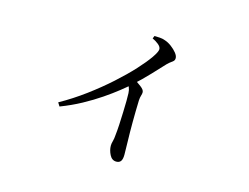

<svg xmlns="http://www.w3.org/2000/svg" viewBox="-88 -705 1175 907"><g transform="rotate(15 500.0 -252.0)"><path d="M558.4 -548.6 563.6 -561.9Q576.9 -561.6 589.8 -561Q602.7 -560.4 616.8 -555.2Q633.3 -549.8 649.6 -537.5Q665.9 -525.2 676.8 -511.6Q687.7 -497.9 687.7 -486.4Q687.7 -477.9 683.5 -473.3Q679.4 -468.7 671.8 -463.6Q664.2 -458.5 653.2 -447.7Q628.9 -421.9 595.9 -386.5Q562.9 -351.2 518.3 -310.8Q502.9 -296.8 473.7 -273.6Q444.6 -250.4 405.4 -223.7Q366.2 -196.9 318.3 -170.8Q270.3 -144.6 216.4 -124.1L205.5 -141.6Q268.9 -177.1 328.1 -221Q387.2 -264.9 437.1 -309.8Q487 -354.6 524.1 -395Q561.1 -435.4 581.7 -465.2Q602.2 -495 602.2 -507.3Q602.2 -519.1 588.4 -530.3Q574.6 -541.6 558.4 -548.6ZM492.5 -320.6 520.4 -345Q542.8 -329.5 560.7 -316Q578.6 -302.6 578.6 -290.7Q578.6 -282.6 575.5 -273.6Q572.4 -264.5 571.4 -249.5Q569.6 -195.4 569.4 -142.4Q569.2 -89.5 570.5 -47.5Q571.7 -5.5 571.7 16.3Q571.7 38.3 564.6 48.2Q557.5 58 542.7 58Q521.1 58 509.8 35.7Q498.5 13.5 498.5 -8.5Q498.5 -18.7 502.2 -31.4Q505.9 -44 507.1 -62.8Q509.7 -84.6 511.3 -114.4Q512.9 -144.3 513.9 -175.2Q514.9 -206 515.3 -231.1Q515.7 -256.2 514.9 -269.2Q514.1 -284.7 509.7 -295.4Q505.3 -306.2 492.5 -320.6Z"/></g></svg>

Font: Source Han Serif JP VF
Style: Regular
Weight: 250
Designer: Ryoko NISHIZUKA 西塚涼子 (kana & ideographs); Frank Grießhammer (Latin, Greek & Cyrillic); Wenlong ZHANG 张文龙 (bopomofo); San
Foundry: Adobe
Version: Version 2.001;hotconv 1.1.0;makeotfexe 2.6.0